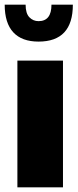

<svg xmlns="http://www.w3.org/2000/svg" viewBox="-30 -797 332 817"><path d="M44 -539H238V0H44ZM-10 -777H79Q79 -740 95 -723.5Q111 -707 134 -707Q189 -707 189 -777H280Q280 -620 134 -620Q63 -620 26.5 -659.5Q-10 -699 -10 -777Z"/></svg>

Font: Exo Black
Style: Regular
Weight: 900
Designer: Natanael Gama
Foundry: Natanael Gama
Version: Version 1.500; ttfautohint (v1.6)